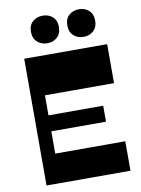

<svg xmlns="http://www.w3.org/2000/svg" viewBox="-101 -1021 800 1089"><g transform="rotate(-10 298.5 -476.5)"><path d="M112 -505.4V-730H554.7V-505.4ZM112 0V-169.7H560.3V0ZM76.9 0V-730H156.9V0ZM140.9 -298V-390H471.9V-298ZM222 -793.8Q188 -793.8 164.5 -814.8Q141 -835.8 141 -873.2Q141 -911.7 164.5 -932.2Q188 -952.7 222 -952.7Q256.2 -952.7 279.2 -932.2Q302.2 -911.7 302.2 -873.2Q302.2 -835.8 279.2 -814.8Q256.2 -793.8 222 -793.8ZM430.7 -793.8Q396.7 -793.8 373.6 -814.8Q350.5 -835.8 350.5 -873.2Q350.5 -911.7 373.6 -932.2Q396.7 -952.7 430.7 -952.7Q465 -952.7 488 -932.2Q511 -911.7 511 -873.2Q511 -835.8 488 -814.8Q465 -793.8 430.7 -793.8Z"/></g></svg>

Font: Savate ExtraLight
Style: Regular
Weight: 200
Designer: Max Esnée
Foundry: Plomb Type
Version: Version 2.000